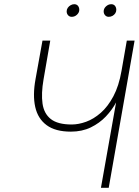

<svg xmlns="http://www.w3.org/2000/svg" viewBox="-20 -893 660 913"><path d="M460 0 532 -406Q513.5 -371 483.5 -339.2Q453.5 -307.5 411.8 -287.2Q370 -267 317 -267Q243.5 -267 201.8 -297.8Q160 -328.5 147.5 -384.5Q135 -440.5 149 -517L182 -700H219L187 -515Q175.5 -448.5 182.2 -400.5Q189 -352.5 221.8 -326.8Q254.5 -301 321 -301Q353.5 -301 389.5 -314Q425.5 -327 459.2 -356.5Q493 -386 519.2 -435.2Q545.5 -484.5 558 -557L583 -700H620L497 0ZM497 -813Q486.5 -813 479.8 -820.5Q473 -828 473 -839Q473 -852.5 484.2 -862.8Q495.5 -873 509 -873Q520.5 -873 526.8 -865.2Q533 -857.5 533 -846Q533 -837 528 -829.5Q523 -822 514.8 -817.5Q506.5 -813 497 -813ZM321 -813Q310.5 -813 303.8 -820.5Q297 -828 297 -839Q297 -848 302.2 -855.8Q307.5 -863.5 315.8 -868.2Q324 -873 333 -873Q344.5 -873 350.8 -865.2Q357 -857.5 357 -846Q357 -833.5 346.2 -823.2Q335.5 -813 321 -813Z"/></svg>

Font: Overpass Thin
Style: Italic
Weight: 250
Italic angle: -10°
Designer: Delve Withrington, Dave Bailey, Thomas Jockin
Foundry: Delve Fonts LLC
Version: Version 4.000